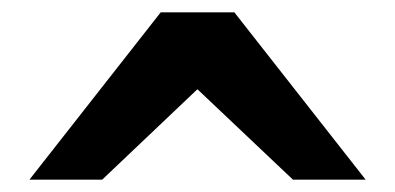

<svg xmlns="http://www.w3.org/2000/svg" viewBox="-20 -749 642 312"><path d="M27.8 -457H146L300.8 -604L456.1 -457H574.2L360.8 -729H241.2Z"/></svg>

Font: Hack
Style: Bold
Weight: 700
Monospace: yes
Designer: Christopher Simpkins
Foundry: Christopher Simpkins
Version: Version 2.010